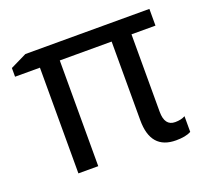

<svg xmlns="http://www.w3.org/2000/svg" viewBox="-99 -658 857 790"><g transform="rotate(-20 329.5 -263.0)"><path d="M567.9 -62Q593.8 -62 611.8 -71.8V-2.9Q587.9 9.8 545.9 9.8Q435.1 9.8 435.1 -118.2V-462.9H208V0H121.1V-462.9H12.2V-501L84 -536.1H627V-462.9H522V-124Q522 -62 567.9 -62Z"/></g></svg>

Font: NotoPenekeko
Style: Regular
Weight: 400
Designer: Monotype Design team
Foundry: Monotype Imaging Inc.
Version: Version 1.04